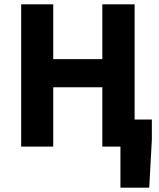

<svg xmlns="http://www.w3.org/2000/svg" viewBox="-20 -672 729 880"><path d="M532 188V0H449V-272H224V0H77V-652H224V-401H449V-652H597V-124H676V-32L664 188Z"/></svg>

Font: TT Toshiba Sans
Style: Bold
Weight: 700
Designer: Paul D. Hunt
Foundry: Toshiba Corporation
Version: Version 2.020;PS 2.000;hotconv 1.0.86;makeotf.lib2.5.63406